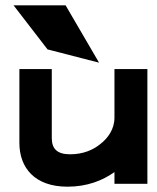

<svg xmlns="http://www.w3.org/2000/svg" viewBox="-20 -692 591 723"><path d="M227 -672H31L159 -506L353 -456ZM53 -154C53 -60 111 11 234 11C308 11 366 -12 411 -44V0H535V-432H411V-249C411 -206 387 -172 357 -149C331 -128 294 -111 244 -111C196 -111 175 -131 175 -172V-432H53Z"/></svg>

Font: Charger
Style: Hemi
Weight: 900
Designer: Jasper
Foundry: Cannot Into Space Fonts
Version: Version 0.99